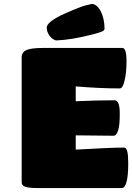

<svg xmlns="http://www.w3.org/2000/svg" viewBox="-20 -953 670 973"><path d="M597.2 0H172.9Q125.5 0 107.7 -6.6Q89.8 -13.2 89.8 -28.8V-662.1Q89.8 -688.5 113.8 -699.2Q137.7 -710 198.2 -710H600.1Q621.1 -710 621.1 -643.1Q621.1 -584.5 611.8 -546.9Q603 -504.9 586.9 -504.9Q486.3 -504.9 363.8 -515.1V-439.9Q465.8 -444.8 561 -444.8Q586.9 -444.8 586.9 -377.9Q586.9 -320.8 580.1 -297.9Q571.8 -265.1 555.2 -265.1L363.8 -267.1V-194.8Q541 -205.1 609.9 -205.1Q629.9 -205.1 629.9 -127Q629.9 -62 621.1 -30.8Q612.3 0 597.2 0ZM445.8 -933.1Q471.2 -931.6 490.2 -897Q509.8 -857.4 509.8 -807.1Q509.8 -798.8 495.4 -792.7Q481 -786.6 450.2 -778.8Q343.3 -751 264.2 -748Q245.6 -752.4 231.2 -771.7Q216.8 -791 216.8 -813Q216.8 -838.9 288.1 -875Q295.9 -878.4 317.6 -888.2Q339.4 -897.9 350.8 -902.6Q362.3 -907.2 380.4 -914.3Q398.4 -921.4 414.3 -925.8Q430.2 -930.2 445.8 -933.1Z"/></svg>

Font: GGS TheRock Black
Style: Regular
Weight: 900
Designer: Rodrigo Fuenzalida (2012); Goodgame Studios (2014)
Foundry: Rodrigo Fuenzalida,2012;  GGS,2014
Version: Version 1.002 | FøM Mod